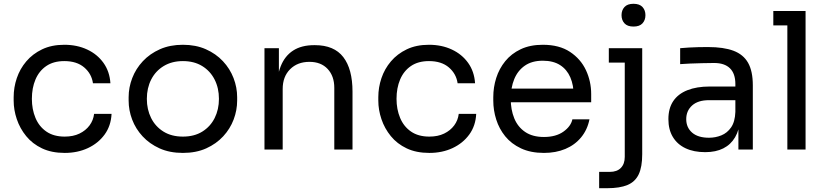

<svg xmlns="http://www.w3.org/2000/svg" viewBox="-20 -788 4358 1012"><path d="M321 18Q252 18 201.5 -6Q151 -30 118 -70.5Q85 -111 68.5 -160Q52 -209 52 -258V-276Q52 -327 68.5 -376Q85 -425 118.5 -464.5Q152 -504 202 -528Q252 -552 319 -552Q386 -552 439.5 -527Q493 -502 525.5 -456.5Q558 -411 562 -349H470Q463 -399 424 -432.5Q385 -466 319 -466Q262 -466 224 -440Q186 -414 167 -369Q148 -324 148 -267Q148 -212 167 -166.5Q186 -121 224.5 -94.5Q263 -68 321 -68Q366 -68 399 -84Q432 -100 452 -127Q472 -154 476 -188H568Q565 -125 531.5 -79Q498 -33 443.5 -7.5Q389 18 321 18Z M944 18Q874 18 821 -6Q768 -30 731.5 -69.5Q695 -109 676.5 -158Q658 -207 658 -258V-276Q658 -327 677 -376.5Q696 -426 733 -465.5Q770 -505 823 -528.5Q876 -552 944 -552Q1012 -552 1065 -528.5Q1118 -505 1155 -465.5Q1192 -426 1211 -376.5Q1230 -327 1230 -276V-258Q1230 -207 1211.5 -158Q1193 -109 1156.5 -69.5Q1120 -30 1067 -6Q1014 18 944 18ZM944 -68Q1004 -68 1046.5 -94.5Q1089 -121 1111.5 -166Q1134 -211 1134 -267Q1134 -324 1111 -369Q1088 -414 1045.5 -440Q1003 -466 944 -466Q886 -466 843 -440Q800 -414 777 -369Q754 -324 754 -267Q754 -211 776.5 -166Q799 -121 841.5 -94.5Q884 -68 944 -68Z M1374 0V-534H1450V-305H1438Q1438 -384 1459.5 -438.5Q1481 -493 1525 -521.5Q1569 -550 1636 -550H1640Q1741 -550 1789.5 -487Q1838 -424 1838 -305V0H1742V-325Q1742 -387 1707 -424.5Q1672 -462 1611 -462Q1548 -462 1509 -423Q1470 -384 1470 -319V0Z M2243 18Q2174 18 2123.5 -6Q2073 -30 2040 -70.5Q2007 -111 1990.5 -160Q1974 -209 1974 -258V-276Q1974 -327 1990.5 -376Q2007 -425 2040.5 -464.5Q2074 -504 2124 -528Q2174 -552 2241 -552Q2308 -552 2361.5 -527Q2415 -502 2447.5 -456.5Q2480 -411 2484 -349H2392Q2385 -399 2346 -432.5Q2307 -466 2241 -466Q2184 -466 2146 -440Q2108 -414 2089 -369Q2070 -324 2070 -267Q2070 -212 2089 -166.5Q2108 -121 2146.5 -94.5Q2185 -68 2243 -68Q2288 -68 2321 -84Q2354 -100 2374 -127Q2394 -154 2398 -188H2490Q2487 -125 2453.5 -79Q2420 -33 2365.5 -7.5Q2311 18 2243 18Z M2847 18Q2777 18 2726 -6Q2675 -30 2643 -69.5Q2611 -109 2595.5 -158Q2580 -207 2580 -258V-276Q2580 -328 2595.5 -377Q2611 -426 2643 -465.5Q2675 -505 2724.5 -528.5Q2774 -552 2841 -552Q2928 -552 2984.5 -514.5Q3041 -477 3068.5 -418Q3096 -359 3096 -292V-249H2622V-321H3026L3004 -282Q3004 -339 2986 -380.5Q2968 -422 2932 -445Q2896 -468 2841 -468Q2784 -468 2746.5 -442Q2709 -416 2690.5 -371Q2672 -326 2672 -267Q2672 -210 2690.5 -164.5Q2709 -119 2748 -92.5Q2787 -66 2847 -66Q2910 -66 2949.5 -94Q2989 -122 2997 -159H3087Q3076 -104 3043 -64Q3010 -24 2960 -3Q2910 18 2847 18Z M3138 204V118H3194Q3232 118 3252.5 97Q3273 76 3273 39V-534H3365V25Q3365 92 3346.5 131Q3328 170 3287.5 187Q3247 204 3180 204ZM3189 -458V-534H3365V-458ZM3319 -648Q3287 -648 3271.5 -665Q3256 -682 3256 -708Q3256 -734 3271.5 -751Q3287 -768 3319 -768Q3351 -768 3366.5 -751Q3382 -734 3382 -708Q3382 -682 3366.5 -665Q3351 -648 3319 -648Z M3872 0V-160H3856V-345Q3856 -400 3827.5 -428Q3799 -456 3744 -456Q3713 -456 3680 -455Q3647 -454 3617 -453Q3587 -452 3565 -450V-534Q3587 -536 3611.5 -537.5Q3636 -539 3662 -539.5Q3688 -540 3712 -540Q3794 -540 3846 -520.5Q3898 -501 3923 -457Q3948 -413 3948 -338V0ZM3697 14Q3637 14 3593.5 -6.5Q3550 -27 3526.5 -66Q3503 -105 3503 -160Q3503 -217 3528.5 -255Q3554 -293 3603 -312.5Q3652 -332 3721 -332H3866V-260H3717Q3659 -260 3628 -232Q3597 -204 3597 -160Q3597 -116 3628 -89Q3659 -62 3717 -62Q3751 -62 3782 -74.5Q3813 -87 3833.5 -116.5Q3854 -146 3856 -198L3882 -160Q3877 -103 3854.5 -64.5Q3832 -26 3792.5 -6Q3753 14 3697 14Z M4130 0V-730H4226V0ZM4056 -654V-730H4226V-654Z"/></svg>

Font: SVN-Sora Variable
Style: Regular
Weight: 400
Designer: Jonathan Barnbrook, Julián Moncada
Foundry: Barnbrook Fonts
Version: Version 2.000 - Viet hoa boi STYLEno.1 Fonts